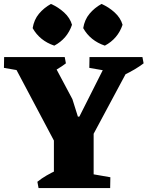

<svg xmlns="http://www.w3.org/2000/svg" viewBox="-24 -956 750 976"><path d="M254 -234 25 -666H230L344 -452L372 -363L398 -364L419 -322ZM172 0 166 -32Q187 -49 212 -63.5Q237 -78 265 -91L266 0ZM396 0 399 -79 537 -55 536 0ZM250 0V-334H452V0ZM134 -587 -4 -611 -3 -666H137ZM212 -575 207 -666H305L311 -634Q290 -618 265.5 -603.5Q241 -589 212 -575ZM437 -248 344 -293 532 -666H661ZM568 -587 430 -611 431 -666H571ZM607 -575 602 -666H700L706 -634Q685 -618 660.5 -603.5Q636 -589 607 -575ZM509 -724Q435 -749 399 -813Q406 -856 431 -886Q456 -916 492 -936Q529 -920 559 -892.5Q589 -865 599 -830Q575 -759 509 -724ZM252 -724Q178 -749 142 -813Q149 -856 174 -886Q199 -916 235 -936Q272 -920 302 -892.5Q332 -865 342 -830Q318 -759 252 -724Z"/></svg>

Font: Eczar ExtraBold
Style: Regular
Weight: 800
Designer: Vaibhav Singh
Foundry: Rosetta Type Foundry
Version: Version 2.000